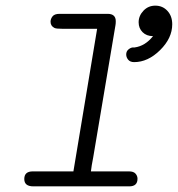

<svg xmlns="http://www.w3.org/2000/svg" viewBox="-20 -660 630 680"><path d="M66 -26Q66 -53 96 -53H240L324 -558H202Q179 -558 173 -561Q159 -568 159 -583Q159 -593 166 -602Q173 -611 191 -611H361Q390 -611 390 -585Q390 -576 389 -571L310 -102Q304 -72 302 -53H437Q453 -53 460 -45Q467 -37 467 -27Q467 0 438 0H98Q66 0 66 -26ZM427 -467Q427 -478 434.5 -484.5Q442 -491 450 -492H457Q494 -497 522 -532Q499 -532 485 -546Q471 -560 471 -581Q471 -604 488 -622Q505 -640 530 -640Q556 -640 573 -621.5Q590 -603 590 -574Q590 -525 547 -482.5Q504 -440 455 -440Q441 -440 434 -448.5Q427 -457 427 -467Z"/></svg>

Font: CMU Typewriter Text
Style: LightOblique
Weight: 200
Italic angle: -9.46001°
Version: Version 0.7.0